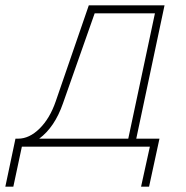

<svg xmlns="http://www.w3.org/2000/svg" viewBox="-78 -550 698 720"><path d="M-58 150 -20 -30H-10Q32 -30 70.5 -68Q109 -106 131 -170L255 -530H539L433 -30H520L481 150H451L484 0H4L-28 150ZM158 -162Q127 -73 69 -30H403L503 -500H277Z"/></svg>

Font: Geist Mono Thin
Style: Italic
Weight: 100
Italic angle: -12°
Monospace: yes
Designer: Basement.studio, Andrés Briganti, Mateo Zaragoza
Foundry: Basement.studio, Vercel, Andrés Briganti, Guido Ferreyra, Mateo Zaragoza
Version: Version 1.500; ttfautohint (v1.8.4.7-5d5b)